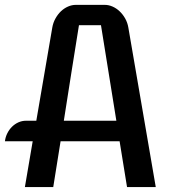

<svg xmlns="http://www.w3.org/2000/svg" viewBox="-22 -760 690 780"><path d="M110.8 -186H-2Q0 -203.1 7.6 -218.3Q15.1 -233.4 26.6 -244.9Q38.1 -256.3 52.7 -262.9Q67.4 -269.5 83.5 -269.5H125.5L190.4 -647.9Q193.8 -668 203.4 -685.1Q212.9 -702.1 225.8 -714.4Q238.8 -726.6 254.4 -733.4Q270 -740.2 285.6 -740.2H404.3Q419.4 -740.2 435.1 -733.4Q450.7 -726.6 463.9 -714.1Q477.1 -701.7 486.6 -684.8Q496.1 -668 499.5 -647.5L610.8 0H494.1L463.9 -186H224.1L194.3 0H79.1ZM450.7 -269.5 388.2 -657.7H298.8Q283.2 -563 268.1 -465.6Q252.9 -368.2 237.3 -269.5Z"/></svg>

Font: Atomic Age
Style: Regular
Weight: 400
Designer: James Grieshaber
Foundry: James Grieshaber
Version: Version 1.008; ttfautohint (v1.4.1) -l 6 -r 46 -G 0 -x 0 -H 